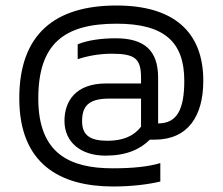

<svg xmlns="http://www.w3.org/2000/svg" viewBox="-20 -545 808 697"><path d="M554 -97V-263C554 -362 504 -406 400 -406C348 -406 297 -399 262 -384V-330C300 -343 345 -350 385 -350C471 -350 492 -332 492 -262V-242H365C255 -242 214 -178 214 -106C214 -29 273 20 363 20C437 20 488 -2 524 -38H541C663 -38 718 -124 718 -252C718 -429 611 -525 403 -525C179 -525 50 -421 50 -188C50 51 199 132 391 132C460 132 520 124 562 114V47C519 60 462 66 389 66C235 66 119 14 119 -187C119 -386 212 -459 403 -459C575 -459 649 -394 649 -252C649 -148 623 -97 554 -97ZM492 -187V-85C465 -50 425 -34 370 -34C307 -34 278 -54 278 -105C278 -156 298 -187 375 -187Z"/></svg>

Font: Kanit Light
Style: Regular
Weight: 300
Designer: Katatrad Team
Foundry: CadsonDemak
Version: Version 1.000;PS 001.000;hotconv 1.0.88;makeotf.lib2.5.64775